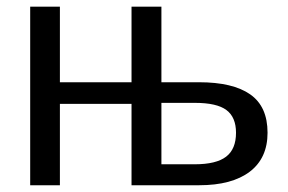

<svg xmlns="http://www.w3.org/2000/svg" viewBox="-20 -548 852 568"><path d="M457.5 -528.3V-304.7H568.8Q668.9 -304.7 720.2 -268.8Q771.5 -232.9 771.5 -155.3Q771.5 -80.1 718.8 -40Q666 0 569.3 0H369.1V-240.7H157.2V0H69.3V-528.3H157.2V-304.7H369.1V-528.3ZM457.5 -62H556.2Q619.6 -62 648.9 -84.5Q678.2 -106.9 678.2 -155.3Q678.2 -201.2 649.9 -222.4Q621.6 -243.7 556.6 -243.7H457.5Z"/></svg>

Font: Arial
Style: Regular
Weight: 400
Designer: Steve Matteson
Foundry: Ascender Corporation
Version: Version 2.00.3